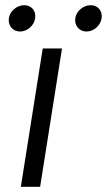

<svg xmlns="http://www.w3.org/2000/svg" viewBox="-20 -717 411 737"><path d="M269 -647C265 -619 284 -596 312 -596C340 -596 366 -619 370 -647C374 -675 356 -697 328 -697C300 -697 273 -675 269 -647ZM14 -647C10 -619 29 -596 57 -596C85 -596 111 -619 115 -647C119 -675 101 -697 73 -697C45 -697 18 -675 14 -647ZM60 0H134L218 -531H144Z"/></svg>

Font: Exo
Style: Regular Italic
Weight: 400
Designer: Natanael Gama
Version: Version 1.00